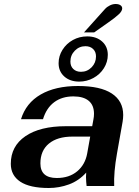

<svg xmlns="http://www.w3.org/2000/svg" viewBox="-20 -930 694 960"><path d="M34 -111Q34 -199 107 -249Q180 -299 310 -299H441L447 -332Q450 -347 450 -361Q450 -404 423.5 -426Q397 -448 347 -448Q290 -448 251 -419Q212 -390 195 -334H85Q110 -415 183.5 -457.5Q257 -500 370 -500Q482 -500 539 -462.5Q596 -425 596 -355Q596 -339 593 -321L565 -163Q548 -68 551 0H413Q412 -10 411 -21Q410 -32 410 -45Q410 -59 411 -67Q374 -26 325 -8Q276 10 224 10Q129 10 81.5 -21.5Q34 -53 34 -111ZM416 -163 431 -247H342Q267 -247 224.5 -212Q182 -177 182 -113Q182 -40 264 -40Q326 -40 366 -73.5Q406 -107 416 -163ZM505 -885Q515 -896 529.5 -903Q544 -910 558 -910Q573 -910 582 -904Q591 -898 591 -888Q591 -875 575 -859.5Q559 -844 522 -818L451 -768H400ZM273 -614Q273 -650 292.5 -681Q312 -712 344.5 -730Q377 -748 416 -748Q462 -748 490.5 -722.5Q519 -697 519 -656Q519 -620 499.5 -589Q480 -558 447 -540Q414 -522 376 -522Q330 -522 301.5 -547.5Q273 -573 273 -614ZM460 -648Q460 -671 445.5 -685Q431 -699 407 -699Q376 -699 354 -676.5Q332 -654 332 -622Q332 -599 346.5 -585Q361 -571 385 -571Q416 -571 438 -593.5Q460 -616 460 -648Z"/></svg>

Font: Fahkwang
Style: Bold Italic
Weight: 700
Italic angle: -10°
Designer: Suppakit Chalermlarp | Katatrad Co.,Ltd.
Foundry: Cadson Demak Co.,Ltd.
Version: Version 1.000; ttfautohint (v1.6)